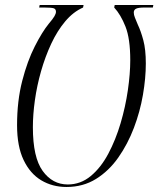

<svg xmlns="http://www.w3.org/2000/svg" viewBox="-20 -734 631 765"><path d="M245 11Q189 11 144.5 -15.5Q100 -42 74 -96.5Q48 -151 48 -235Q48 -332 68.5 -411.5Q89 -491 118.5 -549Q148 -607 174 -639Q191 -659 197 -669.5Q203 -680 203 -687Q203 -698 194 -701Q185 -704 157 -704H136L138 -714H313L311 -704Q272 -687 240 -649Q208 -611 184 -559.5Q160 -508 143.5 -450Q127 -392 119 -334.5Q111 -277 111 -227Q111 -107 150 -53Q189 1 250 1Q301 1 341.5 -32.5Q382 -66 411.5 -121.5Q441 -177 460.5 -243Q480 -309 489.5 -375Q499 -441 499 -494Q499 -580 480 -628Q461 -676 435 -704L437 -714H591L589 -704H554Q532 -704 522.5 -699.5Q513 -695 513 -684Q513 -675 517.5 -664Q522 -653 529 -636Q541 -611 551 -574Q561 -537 561 -481Q561 -423 549.5 -356Q538 -289 513.5 -224.5Q489 -160 451.5 -106.5Q414 -53 362.5 -21Q311 11 245 11Z"/></svg>

Font: Noto Serif Display ExtraCondensed Light
Style: Italic
Weight: 300
Width: 2
Italic angle: -12°
Designer: Monotype Design Team
Foundry: Monotype Imaging Inc.
Version: Version 2.009